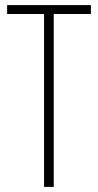

<svg xmlns="http://www.w3.org/2000/svg" viewBox="-20 -734 385 754"><path d="M191 0H153V-679H8V-714H337V-679H191Z"/></svg>

Font: Noto Sans Lao ExtraCondensed ExtraLight
Style: Regular
Weight: 200
Width: 2
Designer: Monotype Design Team
Foundry: Monotype Imaging Inc.
Version: Version 2.003; ttfautohint (v1.8.4.7-5d5b)